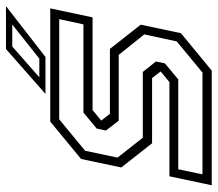

<svg xmlns="http://www.w3.org/2000/svg" viewBox="-63 -665 728 642"><g transform="rotate(-90 301.0 -344.0)"><path d="M2.5 0 32.5 -141.5H347.5L384.5 -172L384 -169.5L361 -199.5H143L62 -302.5L90.5 -437L215.5 -540H594L564 -398.5H254L217 -368L217.5 -371L241.5 -340.5H458.5L539.5 -237.5L511 -103L386 0ZM39 -31H379.5L483.5 -117L507 -225.5L438.5 -311H218.5L185.5 -354L192 -384.5L245.5 -429H540.5L558 -510H223L118 -423.5L95 -315L161.5 -230.5H381.5L416.5 -186.5L410 -156.5L356.5 -112H56ZM308 -556 458 -688H601.5L431.5 -556ZM363.5 -576.5H426L540 -667H466.5Z"/></g></svg>

Font: Tourney Light
Style: Italic
Weight: 300
Italic angle: -12°
Version: Version 1.015